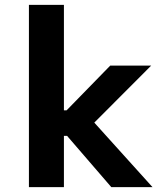

<svg xmlns="http://www.w3.org/2000/svg" viewBox="-20 -770 690 790"><path d="M99 0V-750H243V-316H254L433.5 -500H602L368 -265.5L607.5 0H438L256 -211H243V0Z"/></svg>

Font: Trispace SemiBold
Style: Regular
Weight: 600
Designer: Tyler Finck
Foundry: Etcetera Type Company
Version: Version 1.210; ttfautohint (v1.8.3)